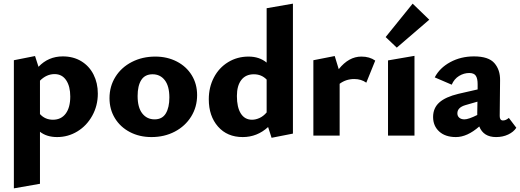

<svg xmlns="http://www.w3.org/2000/svg" viewBox="-20 -743 2849 1052"><path d="M516 -230Q516 -164 485.5 -109Q455 -54 404 -23Q353 8 293 8Q236 8 199 -21V264L56 289V-413L172 -436L191 -377Q245 -434 324 -434Q382 -434 425.5 -407.5Q469 -381 492.5 -334.5Q516 -288 516 -230ZM365 -214Q365 -270 342.5 -303.5Q320 -337 279 -337Q235 -337 199 -301V-118Q227 -87 270 -87Q315 -87 340 -120.5Q365 -154 365 -214Z M580 -205Q580 -270 612.5 -322Q645 -374 702.5 -403.5Q760 -433 831 -433Q896 -433 948.5 -406Q1001 -379 1030.5 -331Q1060 -283 1060 -222Q1060 -157 1027.5 -104.5Q995 -52 938 -22Q881 8 810 8Q744 8 691.5 -19.5Q639 -47 609.5 -95.5Q580 -144 580 -205ZM908 -209Q908 -271 883 -303.5Q858 -336 816 -336Q774 -336 754 -304.5Q734 -273 734 -217Q734 -154 759.5 -121.5Q785 -89 827 -89Q869 -89 888.5 -121.5Q908 -154 908 -209Z M1585 -723V-11L1468 12L1449 -47Q1389 8 1310 8Q1225 8 1174.5 -49.5Q1124 -107 1124 -199Q1124 -265 1152 -318.5Q1180 -372 1230 -402.5Q1280 -433 1342 -433Q1401 -433 1441 -400V-698ZM1441 -127V-307Q1413 -336 1371 -336Q1326 -336 1302 -304.5Q1278 -273 1278 -217Q1278 -155 1299.5 -121Q1321 -87 1361 -87Q1381 -87 1402 -96.5Q1423 -106 1441 -127Z M2036 -411 1987 -290Q1959 -310 1921 -310Q1876 -310 1841 -284V0H1697V-413L1814 -436L1836 -364Q1891 -433 1960 -433Q2005 -433 2036 -411Z M2106 -412 2251 -437V0H2106ZM2093 -540 2241 -723 2332 -635 2154 -482Z M2809 -43Q2794 -20 2764.5 -6Q2735 8 2698 8Q2629 8 2606 -50Q2540 8 2478 8Q2420 8 2386.5 -22.5Q2353 -53 2353 -102Q2353 -151 2387 -181.5Q2421 -212 2492 -229L2597 -253V-282Q2597 -313 2587 -328Q2577 -343 2551 -343Q2522 -343 2495.5 -327Q2469 -311 2455 -279L2362 -319Q2389 -371 2447 -402.5Q2505 -434 2577 -434Q2657 -434 2689 -397Q2721 -360 2720 -303L2718 -107Q2718 -83 2736 -83Q2752 -83 2768 -97ZM2595 -113V-126L2596 -186L2530 -167Q2486 -154 2486 -122Q2486 -107 2496.5 -98Q2507 -89 2525 -89Q2547 -89 2595 -113Z"/></svg>

Font: Ysabeau Ultrabold
Style: Regular
Weight: 800
Designer: Christian Thalmann (Catharsis Fonts)
Version: Version 0.003